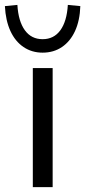

<svg xmlns="http://www.w3.org/2000/svg" viewBox="-58 -764 348 784"><path d="M76 0V-486H157V0ZM116 -549Q72 -549 38 -572Q4 -595 -15.5 -637.5Q-35 -680 -38 -739L13 -744Q17 -677 43.5 -640.5Q70 -604 116 -604Q162 -604 188.5 -640.5Q215 -677 219 -744L270 -739Q268 -680 248.5 -637.5Q229 -595 195 -572Q161 -549 116 -549Z"/></svg>

Font: NunitoSans1
Style: Book
Weight: 400
Designer: Vernon Adams
Foundry: Vernon Adams
Version: Version 3.101;gftools[0.9.27]